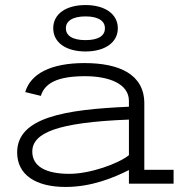

<svg xmlns="http://www.w3.org/2000/svg" viewBox="-20 -728 718 761"><path d="M491 0H668V-55H552V-318C552 -434 452 -478 315 -478C180 -478 101 -435 80 -363L142 -348C157 -398 207 -426 317 -426C410 -426 491 -397 491 -328V-305C238 -294 48 -263 48 -124C48 -34 123 13 240 13C344 13 431 -24 491 -54ZM491 -113C449 -79 337 -39 255 -39C159 -39 108 -70 108 -127C108 -201 206 -243 491 -254ZM191 -616C191 -559 242 -524 319 -524C395 -524 447 -559 447 -616C447 -673 395 -708 319 -708C242 -708 191 -673 191 -616ZM241 -616C241 -642 264 -663 319 -663C374 -663 396 -642 396 -616C396 -589 374 -569 319 -569C264 -569 241 -589 241 -616Z"/></svg>

Font: Stint Ultra Expanded
Style: Regular
Weight: 400
Width: 7
Designer: Astigmatic (AOETI)
Foundry: Astigmatic (AOETI)
Version: Version 1.000